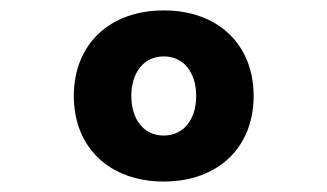

<svg xmlns="http://www.w3.org/2000/svg" viewBox="-20 -723 626 367"><path d="M293 -376C396.5 -376 464.8 -440.9 464.8 -539.6C464.8 -638.2 396.5 -703.1 293 -703.1C189.5 -703.1 121.1 -638.2 121.1 -539.6C121.1 -440.9 189.5 -376 293 -376ZM293 -463.9C255.4 -463.9 231 -494.1 231 -539.6C231 -585 255.4 -615.2 293 -615.2C330.6 -615.2 355 -585 355 -539.6C355 -494.1 330.6 -463.9 293 -463.9Z"/></svg>

Font: Cascadia Mono SemiBold
Style: Regular
Weight: 600
Monospace: yes
Designer: Aaron Bell
Foundry: Saja Typeworks
Version: Version 2404.023